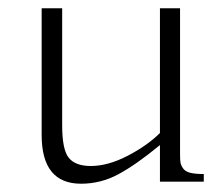

<svg xmlns="http://www.w3.org/2000/svg" viewBox="-20 -441 531 466"><path d="M417 -420.9V-66.4Q417 -53.2 418 -46.9Q418.9 -40.5 424.1 -32.7Q429.2 -24.9 441.4 -21.7Q453.6 -18.6 474.6 -18.6V0H368.2V-88.9Q310.1 -41 267.3 -18.1Q224.6 4.9 176.8 4.9Q81.1 4.9 81.1 -113.3V-420.9H130.9V-136.7Q130.9 -77.6 147 -57.9Q163.1 -38.1 200.2 -38.1Q242.2 -38.1 290 -63Q337.9 -87.9 368.2 -118.2V-420.9Z"/></svg>

Font: Buda Light
Style: Regular
Weight: 300
Version: Version 1.003